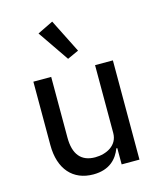

<svg xmlns="http://www.w3.org/2000/svg" viewBox="-118 -871 810 968"><g transform="rotate(-15 287.0 -387.0)"><path d="M276 -584 335 -611 247 -786 165 -746ZM399 0H492V-518H399V-164C399 -99 339 -69 280 -69C207 -69 170 -114 170 -201V-518H77V-187C77 -61 143 12 249 12C335 12 375 -35 394 -85H399Z"/></g></svg>

Font: IBM Plex Arabic Text
Style: Regular
Weight: 450
Designer: Mike Abbink, Paul van der Laan, Pieter van Rosmalen, Wael Morcos, Khajak Apelian
Foundry: Bold Monday
Version: Version 1.0